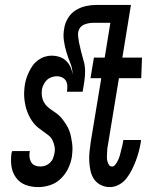

<svg xmlns="http://www.w3.org/2000/svg" viewBox="-20 -755 640 783"><path d="M136 8Q108 8 84 -1Q60 -10 45 -31Q30 -52 26.5 -78Q23 -104 27 -131Q28 -133 28.5 -135Q29 -137 30 -139H102L101 -135Q99 -124 100.5 -113Q102 -102 107.5 -93Q113 -84 123 -80Q133 -76 144 -76Q155 -76 165 -79.5Q175 -83 183.5 -91Q192 -99 196 -109Q200 -119 202 -130Q205 -144 202.5 -157.5Q200 -171 194 -183Q188 -195 178 -203Q168 -211 157 -218.5Q146 -226 136 -234Q126 -242 117.5 -252.5Q109 -263 103 -274Q97 -285 92 -297.5Q87 -310 84 -323.5Q81 -337 79.5 -350.5Q78 -364 78.5 -378Q79 -392 81 -407Q83 -421 87.5 -435Q92 -449 98.5 -462.5Q105 -476 113.5 -488Q122 -500 135 -509.5Q148 -519 162 -523.5Q176 -528 190 -528Q207 -528 222.5 -523Q238 -518 249.5 -507Q261 -496 267.5 -481.5Q274 -467 276 -450Q276 -475 267 -497Q258 -519 251 -542Q244 -565 240.5 -589.5Q237 -614 242 -640Q245 -661 257.5 -681.5Q270 -702 290 -714Q310 -726 331.5 -730.5Q353 -735 375 -735H478L466 -662H363Q353 -662 343.5 -660.5Q334 -659 324 -655Q314 -651 307.5 -643Q301 -635 299 -625Q297 -614 299 -603.5Q301 -593 302 -583Q306 -563 311 -543.5Q316 -524 321.5 -505Q327 -486 327 -465Q327 -444 324 -423L317 -381H253Q255 -393 254.5 -404.5Q254 -416 249 -425Q244 -434 234 -439Q224 -444 212 -444Q202 -444 191 -440.5Q180 -437 172 -429.5Q164 -422 158.5 -411.5Q153 -401 151 -390Q149 -376 151 -362.5Q153 -349 159.5 -337.5Q166 -326 176 -317.5Q186 -309 197 -302Q208 -295 218 -286.5Q228 -278 235.5 -268Q243 -258 250 -247Q257 -236 262 -223.5Q267 -211 269.5 -198Q272 -185 274 -171.5Q276 -158 275.5 -144Q275 -130 273 -115Q269 -91 258 -68Q247 -45 228 -26.5Q209 -8 184.5 0Q160 8 136 8ZM428 8Q408 8 391 -0.5Q374 -9 363.5 -24.5Q353 -40 349 -59Q345 -78 344 -97Q343 -116 345 -136Q347 -156 350 -176L393 -436H349L363 -520H407L442 -735H514L479 -520H559L556 -436H465L420 -163Q418 -154 417.5 -146Q417 -138 416.5 -129.5Q416 -121 416 -113Q416 -105 418 -97.5Q420 -90 424 -83Q428 -76 437 -76Q444 -76 449 -82Q454 -88 458 -95Q462 -102 464.5 -108.5Q467 -115 469 -122Q471 -129 472.5 -136Q474 -143 476 -150Q478 -157 479.5 -164Q481 -171 482 -178L483 -184H555L554 -174Q551 -156 546 -137Q541 -118 534 -99.5Q527 -81 518 -63Q509 -45 496.5 -28.5Q484 -12 465.5 -2Q447 8 428 8Z"/></svg>

Font: Iosevka Md Ex Obl
Style: Regular
Weight: 500
Width: 7
Italic angle: -9°
Monospace: yes
Designer: Belleve Invis
Foundry: Belleve Invis
Version: Version 32.5.0; ttfautohint (v1.8.4)